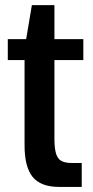

<svg xmlns="http://www.w3.org/2000/svg" viewBox="-20 -736 365 756"><path d="M76.7 -163.6V-499.5H10.7V-582H83L105.5 -715.8H194.3V-582H308.1V-499.5H194.3V-190.9Q194.3 -152.8 200.4 -132.1Q206.5 -111.3 220.9 -102.8Q235.4 -94.2 262.7 -94.2H301.8V0H213.4Q140.6 0 108.6 -39.3Q76.7 -78.6 76.7 -163.6Z"/></svg>

Font: Decalotype Medium
Style: Regular
Weight: 500
Designer: Alfredo Marco Pradil
Foundry: Alfredo Marco Pradil
Version: Version 1.0